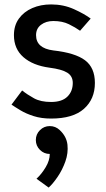

<svg xmlns="http://www.w3.org/2000/svg" viewBox="-20 -528 481 868"><path d="M32 -55 80 -119Q104 -100 134 -83.5Q164 -67 211 -67Q260 -67 284.5 -91Q309 -115 309 -153Q309 -184 284 -199.5Q259 -215 204 -222Q129 -232 86 -269.5Q43 -307 43 -369Q43 -413 65.5 -444Q88 -475 126 -491.5Q164 -508 211 -508Q267 -508 314.5 -486.5Q362 -465 390 -444L342 -389Q321 -404 291.5 -418.5Q262 -433 221 -433Q188 -433 165.5 -416Q143 -399 143 -369Q143 -310 221 -300Q320 -289 364.5 -255.5Q409 -222 409 -153Q409 -80 359.5 -36Q310 8 211 8Q167 8 132.5 -3Q98 -14 73 -29Q48 -44 32 -55ZM205 168Q179 168 160.5 149.5Q142 131 142 105Q142 79 160.5 60.5Q179 42 205 42Q231 42 250 60Q281 89 285 126.5Q289 164 275.5 202Q262 240 240.5 271.5Q219 303 200 320L145 280Q168 259 186.5 228Q205 197 205 168Z"/></svg>

Font: Epunda Sans Medium
Style: Regular
Weight: 500
Designer: Simon Atzbach
Foundry: typofactur
Version: Version 2.204; ttfautohint (v1.8.4.7-5d5b)